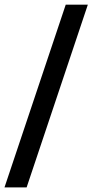

<svg xmlns="http://www.w3.org/2000/svg" viewBox="-23 -687 401 832"><path d="M-3.5 125 261.8 -666.7H357.6L92.4 125Z"/></svg>

Font: Afacad Flux SemiBold
Style: Regular
Weight: 600
Designer: Kristian Moeller
Foundry: Dicotype
Version: Version 1.100